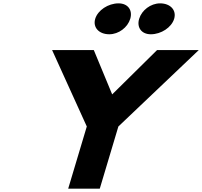

<svg xmlns="http://www.w3.org/2000/svg" viewBox="-20 -1123 1203 1143"><path d="M685.7 -1103C624 -1103 562.1 -1062 546.8 -1011C531.6 -960 568.9 -919 630.6 -919C686.9 -919 740.1 -960 755.4 -1011C770.7 -1062 741.9 -1103 685.7 -1103ZM933 -1103C876.9 -1103 823.7 -1062 808.4 -1011C793.1 -960 821.9 -919 877.9 -919C939.6 -919 1001.5 -960 1016.8 -1011C1032 -1062 994.7 -1103 933 -1103ZM290.1 -825 496.7 -370 386 0H574L684.7 -370L1163.4 -825H915.1L647.8 -561L538.4 -825Z"/></svg>

Font: Hussar
Style: BdSuprExtOblThree
Weight: 700
Foundry: Cannot Into Space Fonts
Version: Version 2.00